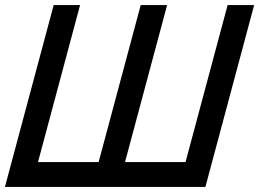

<svg xmlns="http://www.w3.org/2000/svg" viewBox="-46 -740 1026 760"><path d="M-26.5 0H767L960 -720H855L688.4 -98.5H448.9L615.5 -720H511L344.4 -98.5H104.4L271 -720H166.5Z"/></svg>

Font: Manrope
Style: SemiBoldItalic
Weight: 600
Italic angle: -15°
Designer: Mikhail Sharanda
Foundry: Mikhail Sharanda
Version: Version 4.502;hotconv 1.0.109;makeotfexe 2.5.65596